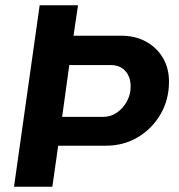

<svg xmlns="http://www.w3.org/2000/svg" viewBox="-20 -706 676 726"><path d="M33 0 130 -686H275L258 -571H438Q491 -571 531.5 -549Q572 -527 595.5 -488Q619 -449 619 -397Q619 -329 587 -274Q555 -219 501 -187Q447 -155 380 -155H200L178 0ZM215 -264H370Q399 -264 422.5 -280.5Q446 -297 460 -323Q474 -349 474 -379Q474 -415 454 -437.5Q434 -460 398 -460H242Z"/></svg>

Font: Chivo Medium SemiBold
Style: Italic
Weight: 600
Italic angle: -8.05°
Version: Version 2.002